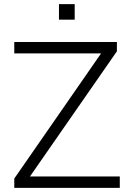

<svg xmlns="http://www.w3.org/2000/svg" viewBox="-20 -908 622 928"><path d="M49 0V-45L488 -678V-650H49V-705H545V-660L106 -28V-55H559V0ZM265 -813V-888H341V-813Z"/></svg>

Font: Nunito Sans 12pt ExtraLight 12pt Light
Style: Regular
Weight: 300
Version: Version 3.101;gftools[0.9.27]